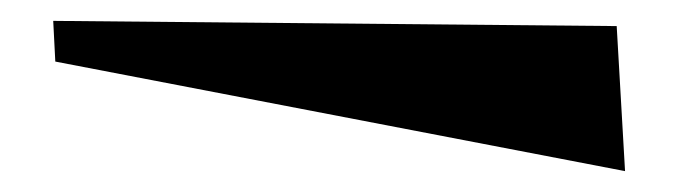

<svg xmlns="http://www.w3.org/2000/svg" viewBox="-20 -14 657 184"><path d="M579 150 571 11 31 6 33 45Z"/></svg>

Font: Sinistre
Style: Bold
Weight: 700
Designer: Jules Durand
Foundry: Collletttivo
Version: Version 69.420;Glyphs 3.2 (3217)